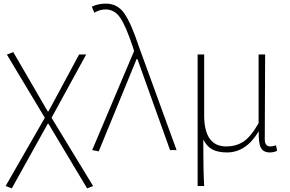

<svg xmlns="http://www.w3.org/2000/svg" viewBox="-20 -827 1596 1058"><path d="M45 211 11 198 227 -178 18 -526 53 -540 243 -213H247L416 -527H455L264 -178L493 198L460 211L247 -145H243Z M524 7 488 0 719 -546 710 -574Q674 -682 643 -728.5Q612 -775 561 -775Q530 -775 500 -757L486 -790Q520 -807 564 -807Q628 -807 665.5 -752.5Q703 -698 744 -574L953 0H917L737 -502H733Z M1069 198V-527H1105V-192Q1105 -20 1227 -20Q1278 -20 1319 -45Q1360 -70 1405 -148V-527H1441Q1439 -209 1439 -59Q1439 -20 1470 -20Q1480 -20 1501 -26L1507 4Q1489 13 1467 13Q1431 13 1417.5 -13Q1404 -39 1406 -101H1404Q1335 13 1231 13Q1184 13 1153 -2Q1122 -17 1100 -58Q1100 108 1105 198Z"/></svg>

Font: Noto Sans Korean Thin
Style: Regular
Weight: 250
Designer: Ryoko NISHIZUKA  (kana & ideographs); Paul D. Hunt (Latin, Greek & Cyrillic); Wenlong ZHANG  (bopomofo); Sandoll Communi
Foundry: Adobe Systems Incorporated
Version: Version 1.0001;PS 1;hotconv 1.0.78;makeotf.lib2.5.61930